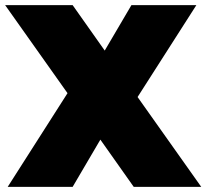

<svg xmlns="http://www.w3.org/2000/svg" viewBox="-20 -728 804 748"><path d="M501 0 371 -184 263 0H10L243 -365L0 -708H263L388 -531L492 -708H745L516 -350L764 0Z"/></svg>

Font: Poppins Black A&M
Style: Regular
Weight: 900
Designer: Ninad Kale (Devanagari), Jonny Pinhorn (Latin)
Foundry: Indian Type Foundry
Version: 4.004